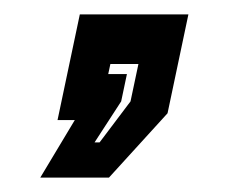

<svg xmlns="http://www.w3.org/2000/svg" viewBox="-20 -167 319 267"><path d="M36 80 84 0H60L91 -147H242L213 -9.5L131.5 80ZM111.5 31H118.5L161.5 -26L172.5 -78H133.5L130.5 -64H156.5L148.5 -26Z"/></svg>

Font: Tourney Expanded Regular
Style: Bold Italic
Weight: 700
Width: 7
Italic angle: -12°
Designer: Tyler Finck
Foundry: Etcetera Type Co
Version: Version 1.010; ttfautohint (v1.8.3)